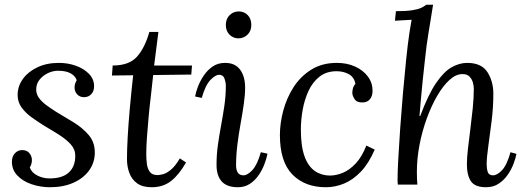

<svg xmlns="http://www.w3.org/2000/svg" viewBox="-20 -775 2201 806"><path d="M190 11Q150 11 113 -1.5Q76 -14 53 -38Q30 -62 30 -96Q30 -118 42.5 -131.5Q55 -145 73 -145Q93 -145 103.5 -132Q114 -119 114 -103Q114 -96 112 -88Q110 -80 105 -72Q113 -50 137 -38Q161 -26 188 -26Q242 -26 269 -51Q296 -76 296 -121Q296 -148 277 -169Q258 -190 229 -208.5Q200 -227 169 -245Q140 -263 113.5 -282Q87 -301 70.5 -324Q54 -347 54 -376Q54 -413 76 -443.5Q98 -474 137 -492.5Q176 -511 227 -511Q265 -511 298.5 -499Q332 -487 353.5 -465Q375 -443 375 -413Q375 -392 363 -379.5Q351 -367 333 -367Q315 -367 304 -379Q293 -391 293 -407Q293 -415 295 -422.5Q297 -430 302 -438Q297 -455 277.5 -466.5Q258 -478 224 -478Q202 -478 181 -468Q160 -458 146 -440.5Q132 -423 132 -399Q132 -380 143.5 -364Q155 -348 174 -334Q193 -320 215 -306Q251 -285 289 -261.5Q327 -238 352.5 -208Q378 -178 378 -135Q378 -93 354.5 -60Q331 -27 288.5 -8Q246 11 190 11Z M645 -641 627 -500H786L783 -462L623 -460Q619 -418 613.5 -373.5Q608 -329 604 -285Q600 -241 597 -200.5Q594 -160 594 -127Q594 -108 596.5 -87.5Q599 -67 609 -53.5Q619 -40 641 -40Q651 -40 665.5 -44Q680 -48 698 -63Q716 -78 735 -110L761 -93Q732 -42 698.5 -15.5Q665 11 617 11Q578 11 555.5 -5.5Q533 -22 523 -49Q513 -76 513 -107Q513 -145 516 -199.5Q519 -254 525 -320.5Q531 -387 539 -459L450 -458L453 -500Q522 -500 555 -537Q588 -574 607 -641Z M925 -511Q967 -511 988 -482.5Q1009 -454 1009 -407Q1009 -377 1003.5 -338.5Q998 -300 990 -256Q982 -212 976.5 -167.5Q971 -123 971 -81Q971 -61 978.5 -50Q986 -39 1002 -39Q1019 -39 1039.5 -61Q1060 -83 1075 -136L1103 -130Q1099 -109 1089.5 -84.5Q1080 -60 1065 -38.5Q1050 -17 1028.5 -3Q1007 11 979 11Q933 11 911 -13Q889 -37 889 -83Q889 -127 895 -168.5Q901 -210 908.5 -250.5Q916 -291 922 -332Q928 -373 928 -416Q928 -429 922.5 -445Q917 -461 900 -461Q884 -461 863 -439Q842 -417 827 -364L799 -370Q802 -388 811 -411.5Q820 -435 835.5 -458Q851 -481 873 -496Q895 -511 925 -511ZM982 -727Q1005 -727 1020 -711.5Q1035 -696 1035 -670Q1035 -645 1019 -629.5Q1003 -614 981 -614Q959 -614 943.5 -629.5Q928 -645 928 -670Q928 -696 944 -711.5Q960 -727 982 -727Z M1394 -511Q1437 -511 1471 -495.5Q1505 -480 1524.5 -453.5Q1544 -427 1544 -394Q1544 -372 1533 -358.5Q1522 -345 1502 -345Q1478 -344 1468.5 -359Q1459 -374 1459 -385Q1459 -394 1461.5 -404Q1464 -414 1472 -423Q1467 -451 1444.5 -463.5Q1422 -476 1393 -476Q1350 -476 1321 -453Q1292 -430 1275 -393Q1258 -356 1250.5 -313.5Q1243 -271 1243 -231Q1243 -161 1258.5 -118.5Q1274 -76 1302 -57Q1330 -38 1365 -38Q1391 -38 1419 -49.5Q1447 -61 1473 -88.5Q1499 -116 1518 -164L1553 -147Q1528 -89 1495 -54.5Q1462 -20 1424.5 -4.5Q1387 11 1348 11Q1260 11 1207.5 -42.5Q1155 -96 1155 -208Q1155 -257 1169 -310Q1183 -363 1212 -408.5Q1241 -454 1286.5 -482.5Q1332 -511 1394 -511Z M2021 11Q1974 11 1957 -14Q1940 -39 1940 -85Q1940 -113 1944.5 -151.5Q1949 -190 1954.5 -233Q1960 -276 1964.5 -320Q1969 -364 1969 -403Q1969 -415 1965 -429Q1961 -443 1951 -453.5Q1941 -464 1921 -464Q1894 -464 1867 -439.5Q1840 -415 1815.5 -373Q1791 -331 1771.5 -277.5Q1752 -224 1741 -166.5Q1730 -109 1730 -53Q1730 -38 1730.5 -25.5Q1731 -13 1732 0H1650Q1649 -7 1649 -12.5Q1649 -18 1649 -26Q1649 -53 1652 -109Q1655 -165 1660 -236.5Q1665 -308 1671.5 -383Q1678 -458 1685 -525.5Q1692 -593 1699 -639Q1703 -665 1704.5 -672Q1706 -679 1708 -692L1638 -688L1642 -728Q1686 -728 1710.5 -732Q1735 -736 1748 -742Q1761 -748 1769 -755H1798Q1794 -730 1789 -699Q1784 -668 1779 -638Q1774 -608 1771 -585Q1768 -560 1763.5 -520.5Q1759 -481 1754.5 -437.5Q1750 -394 1746.5 -354Q1743 -314 1741 -288H1744Q1778 -379 1811 -427Q1844 -475 1876.5 -493Q1909 -511 1941 -511Q2001 -511 2026 -472.5Q2051 -434 2051 -381Q2051 -326 2044 -268.5Q2037 -211 2030 -162.5Q2023 -114 2023 -85Q2023 -67 2027.5 -53Q2032 -39 2050 -39Q2067 -39 2087.5 -60.5Q2108 -82 2123 -136L2148 -129Q2145 -112 2136 -88Q2127 -64 2111.5 -41.5Q2096 -19 2073.5 -4Q2051 11 2021 11Z"/></svg>

Font: Lora Italic
Style: Italic
Weight: 400
Italic angle: -3°
Designer: Olga Karpushina, Alexei Vanyashin (Cyrillic)
Foundry: Cyreal
Version: Version 2.210; ttfautohint (v1.8.1.43-b0c9)